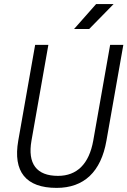

<svg xmlns="http://www.w3.org/2000/svg" viewBox="-20 -914 626 944"><path d="M258.3 9.8C392.6 9.8 476.6 -68.8 503.4 -222.7L586.4 -693.4H521.5L438.5 -222.7C418 -108.4 358.9 -49.3 265.1 -49.3C159.7 -49.3 114.7 -108.9 134.8 -222.7L217.8 -693.4H152.8L69.8 -222.7C43 -69.8 107.4 9.8 258.3 9.8ZM344.2 -771.5H418.5L538.6 -894H452.6Z"/></svg>

Font: Cascadia Mono PL Light
Style: Italic
Weight: 300
Italic angle: -10°
Monospace: yes
Designer: Aaron Bell
Foundry: Saja Typeworks
Version: Version 2404.023